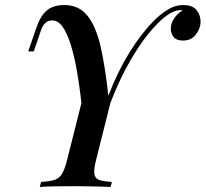

<svg xmlns="http://www.w3.org/2000/svg" viewBox="-20 -742 816 762"><path d="M361 -106Q352 -70 354.5 -52Q357 -34 373.5 -28Q390 -22 424 -20L419 0Q403 -1 380 -1.5Q357 -2 331 -2.5Q305 -3 279 -3Q237 -3 199.5 -2.5Q162 -2 138 0L143 -20Q177 -22 196 -28Q215 -34 226 -52Q237 -70 246 -106L315 -380L360 -317L405 -336L439 -416ZM697 -702Q681 -701 667 -695Q653 -689 640 -679Q609 -657 567 -605.5Q525 -554 480.5 -471.5Q436 -389 395 -270L310 -265Q306 -311 299.5 -364.5Q293 -418 283.5 -470Q274 -522 260.5 -565.5Q247 -609 229 -635Q211 -661 187 -661Q170 -661 158.5 -649.5Q147 -638 140 -614L114 -538Q114 -538 103 -538Q92 -538 92 -538L123 -628Q139 -677 164.5 -699.5Q190 -722 235 -722Q294 -722 328 -678.5Q362 -635 380 -554Q398 -473 410 -362Q447 -458 493 -532.5Q539 -607 589 -658Q612 -682 643 -702Q674 -722 707 -722Q745 -722 761 -701Q777 -680 776 -653Q775 -628 757 -604.5Q739 -581 706 -581Q680 -581 668.5 -596Q657 -611 658 -630Q659 -652 672 -670.5Q685 -689 704 -700Q703 -701 701 -701.5Q699 -702 697 -702Z"/></svg>

Font: Playfair Display Medium
Style: Italic
Weight: 500
Italic angle: -14°
Designer: Claus Eggers Sørensen
Foundry: Claus Eggers Sørensen
Version: Version 1.203